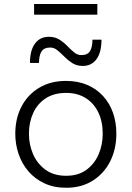

<svg xmlns="http://www.w3.org/2000/svg" viewBox="-20 -898 637 929"><path d="M300.5 10.5Q241 10.5 195.2 -10.8Q149.5 -32 118 -68.5Q86.5 -105 70.2 -152.2Q54 -199.5 54 -251Q54 -325 84.2 -382.8Q114.5 -440.5 169.8 -473.5Q225 -506.5 299.5 -506.5Q357 -506.5 402 -487.2Q447 -468 478.8 -433.2Q510.5 -398.5 526.8 -352Q543 -305.5 543 -251Q543 -177.5 513.5 -118.2Q484 -59 429.2 -24.2Q374.5 10.5 300.5 10.5ZM300 -47.5Q359.5 -47.5 398.8 -76.8Q438 -106 457.5 -152.2Q477 -198.5 477 -251Q477 -310 455.5 -354.5Q434 -399 394.2 -423.8Q354.5 -448.5 300 -448.5Q241.5 -448.5 201.2 -422.2Q161 -396 140.5 -351Q120 -306 120 -251Q120 -198.5 140 -152.2Q160 -106 200 -76.8Q240 -47.5 300 -47.5ZM381 -579Q351.5 -579 330.2 -592.5Q309 -606 291.8 -623.5Q274.5 -641 258.2 -654.5Q242 -668 223 -668Q193 -668 181 -649.2Q169 -630.5 168.5 -593.5H125Q125 -655 149.5 -687.5Q174 -720 216.5 -720Q245.5 -720 266.8 -706.8Q288 -693.5 305 -676Q322 -658.5 338.2 -645Q354.5 -631.5 373.5 -631.5Q403.5 -631.5 415.2 -650.2Q427 -669 427.5 -706H471Q471 -644.5 447 -611.8Q423 -579 381 -579ZM145 -827V-878.5Q179.5 -878.5 218 -878.5Q256.5 -878.5 298 -878.5Q340 -878.5 378.2 -878.5Q416.5 -878.5 451 -878.5V-827Q416.5 -827 378.2 -827Q340 -827 298 -827Q256.5 -827 218 -827Q179.5 -827 145 -827Z"/></svg>

Font: Commissioner Thin Light
Style: Regular
Weight: 300
Version: Version 1.000